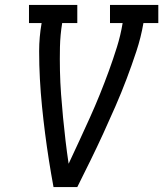

<svg xmlns="http://www.w3.org/2000/svg" viewBox="-20 -755 659 775"><path d="M196 0Q186 -54 177.5 -108Q169 -162 162 -216.5Q155 -271 149.5 -326Q144 -381 141 -436.5Q138 -492 138 -548.5Q138 -605 148 -662H97V-735H292V-662H231Q223 -613 222 -565Q221 -517 222 -469.5Q223 -422 226.5 -374.5Q230 -327 234.5 -280.5Q239 -234 244.5 -187.5Q250 -141 257 -94Q279 -141 300.5 -187.5Q322 -234 343 -280.5Q364 -327 383 -374Q402 -421 419.5 -469Q437 -517 452 -565Q467 -613 475 -662H424V-735H619V-662H559Q549 -604 530.5 -548Q512 -492 491 -436.5Q470 -381 446 -326Q422 -271 397 -216.5Q372 -162 345.5 -108Q319 -54 292 0Z"/></svg>

Font: Iosevka Curly Slab Extended
Style: Italic
Weight: 400
Width: 7
Italic angle: -9°
Monospace: yes
Designer: Belleve Invis
Foundry: Belleve Invis
Version: Version 11.1.0; ttfautohint (v1.8.3)